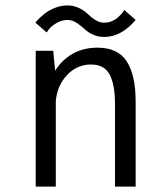

<svg xmlns="http://www.w3.org/2000/svg" viewBox="-20 -687 610 707"><path d="M364 -551Q344 -551 327.5 -557.5Q311 -564 299.8 -573Q288.5 -582 278 -591.2Q267.5 -600.5 255 -607Q242.5 -613.5 229 -613.5Q207 -613.5 187.8 -602Q168.5 -590.5 160 -579L152 -567.5L110.5 -603.5Q112.5 -607 121.2 -616Q130 -625 144.8 -637Q159.5 -649 182.2 -658Q205 -667 228 -667Q252 -667 272 -657Q292 -647 303.5 -635.2Q315 -623.5 330.8 -613.5Q346.5 -603.5 363 -603.5Q377 -603.5 389.8 -608.2Q402.5 -613 410.8 -620Q419 -627 425.5 -634Q432 -641 435 -646L437.5 -650.5L479.5 -613.5Q426.5 -551 364 -551ZM111.5 0V-500H176L183 -426.5Q207.5 -466 247.2 -488.8Q287 -511.5 339 -511.5Q414 -511.5 446.8 -460.8Q479.5 -410 479.5 -312.5V0H403.5V-302.5Q403.5 -374.5 384 -412Q364.5 -449.5 315 -449.5Q264 -449.5 227.5 -411.2Q191 -373 185.5 -315.5V0Z"/></svg>

Font: League Mono Narrow Light
Style: Regular
Weight: 300
Width: 3
Designer: Tyler Finck
Foundry: The League of Moveable Type / Tyler Finck
Version: Version 2.210